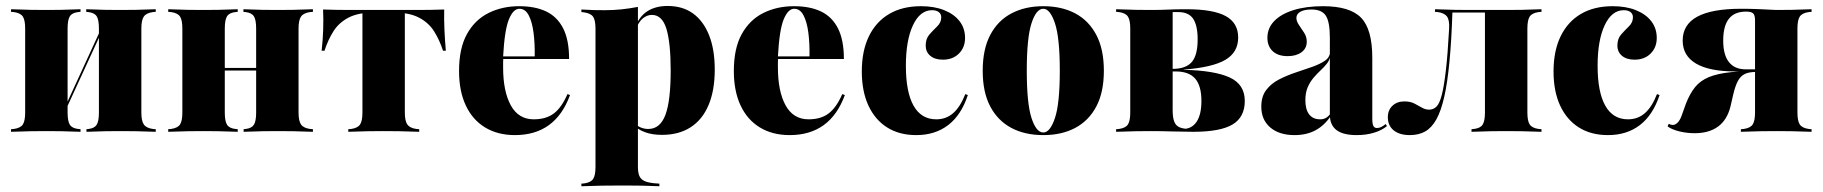

<svg xmlns="http://www.w3.org/2000/svg" viewBox="-20 -451 6237 657"><path d="M391.1 -2.4Q367.7 -2.4 341.9 -2Q316.1 -1.6 275.8 0V-8.9L283.1 -9.7Q303.2 -12.1 310.9 -24.2Q318.5 -36.3 318.5 -66.1V-209.7H463.7V-66.1Q463.7 -37.1 472.2 -25Q480.6 -12.9 503.2 -9.7L512.9 -8.9V0Q471 -1.6 444.4 -2Q417.7 -2.4 391.1 -2.4ZM138.7 -2.4Q113.7 -2.4 86.7 -2Q59.7 -1.6 17.7 0V-8.9L27.4 -9.7Q50 -12.9 58.1 -25Q66.1 -37.1 66.1 -66.1V-353.2Q66.1 -382.3 58.1 -394.4Q50 -406.5 27.4 -409.7L17.7 -410.5V-419.4Q59.7 -417.7 86.7 -417.3Q113.7 -416.9 138.7 -416.9Q162.9 -416.9 188.7 -417.3Q214.5 -417.7 255.6 -419.4V-410.5L247.6 -409.7Q226.6 -407.3 219 -395.2Q211.3 -383.1 211.3 -353.2V-66.1Q211.3 -36.3 219 -24.2Q226.6 -12.1 247.6 -9.7L255.6 -8.9V0Q214.5 -1.6 188.7 -2Q162.9 -2.4 138.7 -2.4ZM318.5 -209.7V-353.2Q318.5 -383.1 310.9 -395.2Q303.2 -407.3 282.3 -409.7L275 -410.5V-419.4Q315.3 -417.7 341.5 -417.3Q367.7 -416.9 391.1 -416.9Q417.7 -416.9 444.4 -417.3Q471 -417.7 512.9 -419.4V-410.5L503.2 -409.7Q480.6 -406.5 472.2 -394.4Q463.7 -382.3 463.7 -353.2V-209.7ZM183.1 -27.4 181.5 -38.7 343.5 -391.1 345.2 -379.8Z M929 -2.4Q905.6 -2.4 879.8 -2Q854 -1.6 813.7 0V-8.9L821 -9.7Q841.1 -12.1 848.8 -24.2Q856.5 -36.3 856.5 -66.1V-209.7H1001.6V-66.1Q1001.6 -37.1 1010.1 -25Q1018.5 -12.9 1041.1 -9.7L1050.8 -8.9V0Q1008.9 -1.6 982.3 -2Q955.6 -2.4 929 -2.4ZM676.6 -2.4Q651.6 -2.4 624.6 -2Q597.6 -1.6 555.6 0V-8.9L565.3 -9.7Q587.9 -12.9 596 -25Q604 -37.1 604 -66.1V-353.2Q604 -382.3 596 -394.4Q587.9 -406.5 565.3 -409.7L555.6 -410.5V-419.4Q597.6 -417.7 624.6 -417.3Q651.6 -416.9 676.6 -416.9Q700.8 -416.9 726.6 -417.3Q752.4 -417.7 793.5 -419.4V-410.5L785.5 -409.7Q764.5 -407.3 756.9 -395.2Q749.2 -383.1 749.2 -353.2V-66.1Q749.2 -36.3 756.9 -24.2Q764.5 -12.1 785.5 -9.7L793.5 -8.9V0Q752.4 -1.6 726.6 -2Q700.8 -2.4 676.6 -2.4ZM856.5 -209.7V-353.2Q856.5 -383.1 848.8 -395.2Q841.1 -407.3 820.2 -409.7L812.9 -410.5V-419.4Q853.2 -417.7 879.4 -417.3Q905.6 -416.9 929 -416.9Q955.6 -416.9 982.3 -417.3Q1008.9 -417.7 1050.8 -419.4V-410.5L1041.1 -409.7Q1018.5 -406.5 1010.1 -394.4Q1001.6 -382.3 1001.6 -353.2V-209.7ZM691.1 -209.7V-218.5H916.1V-209.7Z M1292.7 -2.4Q1267.7 -2.4 1240.7 -2Q1213.7 -1.6 1171.8 0V-8.9L1181.5 -9.7Q1204 -12.9 1212.1 -25Q1220.2 -37.1 1220.2 -66.1V-209.7H1365.3V-66.1Q1365.3 -37.1 1373.8 -25Q1382.3 -12.9 1404.8 -9.7L1414.5 -8.9V0Q1372.6 -1.6 1346 -2Q1319.4 -2.4 1292.7 -2.4ZM1260.5 -408.1Q1205.6 -408.1 1172.6 -390.7Q1139.5 -373.4 1121 -344Q1102.4 -314.5 1090.3 -277.4H1080.6Q1084.7 -313.7 1085.9 -349.6Q1087.1 -385.5 1085.5 -418.5Q1108.1 -417.7 1131.5 -417.3Q1154.8 -416.9 1177.4 -416.9H1260.5H1325.8H1408.9Q1431.5 -416.9 1454.8 -417.3Q1478.2 -417.7 1500 -418.5Q1499.2 -385.5 1500.8 -349.6Q1502.4 -313.7 1505.6 -277.4H1496Q1483.9 -314.5 1465.3 -344Q1446.8 -373.4 1413.7 -390.7Q1380.6 -408.1 1325.8 -408.1ZM1220.2 -209.7V-411.3H1365.3V-209.7Z M1741.9 11.3Q1683.1 11.3 1639.9 -14.9Q1596.8 -41.1 1573.8 -90.3Q1550.8 -139.5 1550.8 -208.1Q1550.8 -285.5 1577.8 -334.3Q1604.8 -383.1 1651.6 -406.5Q1698.4 -429.8 1756.5 -429.8Q1811.3 -429.8 1849.2 -411.7Q1887.1 -393.5 1907.3 -353.6Q1927.4 -313.7 1927.4 -249.2H1658.1L1656.5 -258.1H1809.7Q1810.5 -303.2 1805.6 -339.9Q1800.8 -376.6 1789.1 -398.8Q1777.4 -421 1757.3 -421Q1736.3 -421 1721.4 -384.7Q1706.5 -348.4 1701.6 -257.3L1702.4 -255.6Q1701.6 -247.6 1701.6 -238.7Q1701.6 -229.8 1701.6 -220.2Q1701.6 -138.7 1727.8 -90.7Q1754 -42.7 1806.5 -42.7Q1849.2 -42.7 1875.8 -63.3Q1902.4 -83.9 1921.8 -129L1930.6 -125.8Q1905.6 -57.3 1858.5 -23Q1811.3 11.3 1741.9 11.3Z M2090.3 183.9Q2065.3 183.9 2038.3 184.3Q2011.3 184.7 1969.4 186.3V177.4L1979 176.6Q2001.6 173.4 2009.7 161.3Q2017.7 149.2 2017.7 120.2V-209.7H2162.9V120.2Q2162.9 139.5 2167.7 150.8Q2172.6 162.1 2183.9 167.7Q2195.2 173.4 2216.1 175.8L2236.3 177.4V186.3Q2202.4 184.7 2177.4 184.3Q2152.4 183.9 2131.9 183.9Q2111.3 183.9 2090.3 183.9ZM2264.5 -430.6Q2316.1 -430.6 2351.6 -404.8Q2387.1 -379 2406.5 -330.2Q2425.8 -281.5 2425.8 -212.9Q2425.8 -141.9 2404.8 -91.9Q2383.9 -41.9 2343.5 -15.7Q2303.2 10.5 2245.2 10.5Q2211.3 10.5 2186.7 1.2Q2162.1 -8.1 2149.2 -22.6L2150 -29.8Q2158.9 -21 2171.4 -15.3Q2183.9 -9.7 2198.4 -9.7Q2238.7 -9.7 2256.9 -57.7Q2275 -105.6 2275 -209.7Q2275 -304 2260.5 -352Q2246 -400 2210.5 -400Q2194.4 -400 2179.8 -388.3Q2165.3 -376.6 2154 -346.8L2151.6 -353.2Q2166.1 -393.5 2194.4 -412.1Q2222.6 -430.6 2264.5 -430.6ZM2017.7 -209.7V-352.4Q2017.7 -381.5 2009.7 -393.5Q2001.6 -405.6 1977.4 -408.9L1969.4 -409.7V-418.5Q1993.5 -416.9 2012.1 -416.5Q2030.6 -416.1 2049.2 -416.1Q2079 -416.1 2106.5 -419Q2133.9 -421.8 2162.9 -427.4V-418.5V-209.7Z M2682.3 11.3Q2623.4 11.3 2580.2 -14.9Q2537.1 -41.1 2514.1 -90.3Q2491.1 -139.5 2491.1 -208.1Q2491.1 -285.5 2518.1 -334.3Q2545.2 -383.1 2591.9 -406.5Q2638.7 -429.8 2696.8 -429.8Q2751.6 -429.8 2789.5 -411.7Q2827.4 -393.5 2847.6 -353.6Q2867.7 -313.7 2867.7 -249.2H2598.4L2596.8 -258.1H2750Q2750.8 -303.2 2746 -339.9Q2741.1 -376.6 2729.4 -398.8Q2717.7 -421 2697.6 -421Q2676.6 -421 2661.7 -384.7Q2646.8 -348.4 2641.9 -257.3L2642.7 -255.6Q2641.9 -247.6 2641.9 -238.7Q2641.9 -229.8 2641.9 -220.2Q2641.9 -138.7 2668.1 -90.7Q2694.4 -42.7 2746.8 -42.7Q2789.5 -42.7 2816.1 -63.3Q2842.7 -83.9 2862.1 -129L2871 -125.8Q2846 -57.3 2798.8 -23Q2751.6 11.3 2682.3 11.3Z M3115.3 11.3Q3057.3 11.3 3015.7 -14.9Q2974.2 -41.1 2951.6 -89.9Q2929 -138.7 2929 -206.5Q2929 -276.6 2953.2 -326.6Q2977.4 -376.6 3022.6 -403.2Q3067.7 -429.8 3131.5 -429.8Q3177.4 -429.8 3211.3 -416.1Q3245.2 -402.4 3263.7 -378.2Q3282.3 -354 3282.3 -321Q3282.3 -288.7 3261.3 -267.7Q3240.3 -246.8 3206.5 -246.8Q3179 -246.8 3163.3 -260.1Q3147.6 -273.4 3147.6 -295.2Q3147.6 -318.5 3160.5 -333.1Q3173.4 -347.6 3187.1 -360.9Q3200.8 -374.2 3200.8 -391.9Q3200.8 -403.2 3192.3 -409.7Q3183.9 -416.1 3169.4 -416.1Q3128.2 -416.1 3104 -364.5Q3079.8 -312.9 3079.8 -225.8Q3079.8 -136.3 3106 -89.5Q3132.3 -42.7 3183.9 -42.7Q3217.7 -42.7 3241.9 -64.1Q3266.1 -85.5 3283.1 -129L3291.9 -125.8Q3269.4 -57.3 3224.6 -23Q3179.8 11.3 3115.3 11.3Z M3550 11.3Q3487.1 11.3 3440.7 -13.3Q3394.4 -37.9 3368.5 -86.7Q3342.7 -135.5 3342.7 -208.9Q3342.7 -282.3 3368.5 -331.5Q3394.4 -380.6 3441.1 -405.2Q3487.9 -429.8 3550 -429.8Q3612.9 -429.8 3659.3 -405.2Q3705.6 -380.6 3731.5 -331.5Q3757.3 -282.3 3757.3 -208.9Q3757.3 -135.5 3731.5 -86.7Q3705.6 -37.9 3659.3 -13.3Q3612.9 11.3 3550 11.3ZM3550 2.4Q3573.4 2.4 3589.9 -47.2Q3606.5 -96.8 3606.5 -208.9Q3606.5 -321.8 3589.9 -371.4Q3573.4 -421 3550 -421Q3525.8 -421 3509.7 -371.4Q3493.5 -321.8 3493.5 -208.9Q3493.5 -96.8 3509.7 -47.2Q3525.8 2.4 3550 2.4Z M3920.2 -2.4Q3895.2 -2.4 3868.1 -2Q3841.1 -1.6 3799.2 0V-8.9L3808.9 -9.7Q3831.5 -12.9 3839.5 -25Q3847.6 -37.1 3847.6 -66.1V-353.2Q3847.6 -382.3 3839.5 -394.4Q3831.5 -406.5 3808.9 -409.7L3799.2 -410.5V-419.4Q3841.1 -417.7 3868.1 -417.3Q3895.2 -416.9 3920.2 -416.9Q3949.2 -416.9 3975.8 -418.1Q4002.4 -419.4 4040.3 -419.4Q4131.5 -419.4 4174.2 -396Q4216.9 -372.6 4216.9 -322.6Q4216.9 -271.8 4172.6 -246Q4128.2 -220.2 4030.6 -212.9V-212.1Q4136.3 -209.7 4187.9 -185.9Q4239.5 -162.1 4239.5 -105.6Q4239.5 -50 4197.6 -25Q4155.6 0 4062.9 0Q4033.1 0 3991.9 -1.2Q3950.8 -2.4 3920.2 -2.4ZM3992.7 -74.2Q3992.7 -49.2 3998 -35.1Q4003.2 -21 4016.5 -15.3Q4029.8 -9.7 4052.4 -9.7H4027.4Q4058.1 -9.7 4074.6 -34.3Q4091.1 -58.9 4091.1 -105.6Q4091.1 -157.3 4069.8 -181.9Q4048.4 -206.5 4003.2 -206.5H3967.7V-215.3H3991.9Q4037.9 -215.3 4058.1 -238.7Q4078.2 -262.1 4078.2 -316.1Q4078.2 -363.7 4062.9 -386.7Q4047.6 -409.7 4011.3 -409.7H3990.3L3992.7 -411.3Z M4530.6 -209.7V-321.8Q4530.6 -375.8 4516.9 -397.2Q4503.2 -418.5 4467.7 -418.5Q4443.5 -418.5 4429.8 -410.9Q4416.1 -403.2 4416.1 -389.5Q4416.1 -378.2 4425 -365.3Q4433.9 -352.4 4442.7 -338.7Q4451.6 -325 4451.6 -308.1Q4451.6 -285.5 4433.5 -272.2Q4415.3 -258.9 4386.3 -258.9Q4353.2 -258.9 4335.1 -275.8Q4316.9 -292.7 4316.9 -321.8Q4316.9 -354.8 4340.3 -379Q4363.7 -403.2 4406.5 -416.5Q4449.2 -429.8 4507.3 -429.8Q4599.2 -429.8 4637.5 -390.3Q4675.8 -350.8 4675.8 -253.2V-209.7ZM4409.7 11.3Q4357.3 11.3 4326.6 -14.9Q4296 -41.1 4296 -86.3Q4296 -121 4312.9 -143.1Q4329.8 -165.3 4356.5 -179Q4383.1 -192.7 4413.3 -202.8Q4443.5 -212.9 4470.2 -222.2Q4496.8 -231.5 4514.1 -243.5Q4531.5 -255.6 4531.5 -275.8L4532.3 -260.5Q4529.8 -245.2 4520.6 -233.5Q4511.3 -221.8 4499.2 -210.5Q4487.1 -199.2 4475 -185.1Q4462.9 -171 4454.8 -152.4Q4446.8 -133.9 4446.8 -108.1Q4446.8 -76.6 4459.7 -59.7Q4472.6 -42.7 4497.6 -42.7Q4508.9 -42.7 4517.3 -47.6Q4525.8 -52.4 4533.1 -62.9V-53.2Q4512.1 -21.8 4481.5 -5.2Q4450.8 11.3 4409.7 11.3ZM4675.8 -45.2Q4675.8 -27.4 4679.4 -20.2Q4683.1 -12.9 4691.9 -12.9Q4699.2 -12.9 4706.5 -16.5Q4713.7 -20.2 4721.8 -26.6L4725.8 -19.4Q4708.1 -4.8 4681.5 3.2Q4654.8 11.3 4622.6 11.3Q4575.8 11.3 4553.2 -6Q4530.6 -23.4 4530.6 -58.1V-209.7H4675.8Z M5133.9 -2.4Q5109.7 -2.4 5083.1 -2Q5056.5 -1.6 5015.3 0V-8.9L5023.4 -9.7Q5045.2 -12.1 5053.2 -24.2Q5061.3 -36.3 5061.3 -66.1V-209.7H5206.5V-66.1Q5206.5 -37.1 5214.5 -25Q5222.6 -12.9 5245.2 -9.7L5254.8 -8.9V0Q5212.9 -1.6 5186.3 -2Q5159.7 -2.4 5133.9 -2.4ZM4804 11.3Q4769.4 11.3 4749.2 -4.8Q4729 -21 4729 -50Q4729 -74.2 4744.8 -89.1Q4760.5 -104 4785.5 -104Q4805.6 -104 4819.8 -96.8Q4833.9 -89.5 4845.6 -82.7Q4857.3 -75.8 4870.2 -75.8Q4884.7 -75.8 4895.2 -85.9Q4905.6 -96 4913.3 -125Q4921 -154 4927.4 -208.9Q4933.9 -263.7 4938.7 -353.2Q4940.3 -382.3 4931.5 -394.4Q4922.6 -406.5 4900 -409.7L4890.3 -410.5V-419.4Q4932.3 -417.7 4959.3 -417.3Q4986.3 -416.9 5011.3 -416.9H5021H5133.9Q5159.7 -416.9 5186.3 -417.3Q5212.9 -417.7 5254.8 -419.4V-410.5L5245.2 -409.7Q5222.6 -406.5 5214.5 -394.4Q5206.5 -382.3 5206.5 -353.2V-209.7H5061.3V-409.7L5063.7 -408.1H4947.6L4950 -409.7Q4946.8 -312.1 4939.9 -240.3Q4933.1 -168.5 4922.2 -120.2Q4911.3 -71.8 4895.2 -42.7Q4879 -13.7 4856.9 -1.2Q4834.7 11.3 4804 11.3Z M5482.3 11.3Q5424.2 11.3 5382.7 -14.9Q5341.1 -41.1 5318.5 -89.9Q5296 -138.7 5296 -206.5Q5296 -276.6 5320.2 -326.6Q5344.4 -376.6 5389.5 -403.2Q5434.7 -429.8 5498.4 -429.8Q5544.4 -429.8 5578.2 -416.1Q5612.1 -402.4 5630.6 -378.2Q5649.2 -354 5649.2 -321Q5649.2 -288.7 5628.2 -267.7Q5607.3 -246.8 5573.4 -246.8Q5546 -246.8 5530.2 -260.1Q5514.5 -273.4 5514.5 -295.2Q5514.5 -318.5 5527.4 -333.1Q5540.3 -347.6 5554 -360.9Q5567.7 -374.2 5567.7 -391.9Q5567.7 -403.2 5559.3 -409.7Q5550.8 -416.1 5536.3 -416.1Q5495.2 -416.1 5471 -364.5Q5446.8 -312.9 5446.8 -225.8Q5446.8 -136.3 5473 -89.5Q5499.2 -42.7 5550.8 -42.7Q5584.7 -42.7 5608.9 -64.1Q5633.1 -85.5 5650 -129L5658.9 -125.8Q5636.3 -57.3 5591.5 -23Q5546.8 11.3 5482.3 11.3Z M6058.1 -2.4Q6033.1 -2.4 6006 -2Q5979 -1.6 5937.1 0V-8.9L5946.8 -9.7Q5969.4 -12.9 5977.4 -25Q5985.5 -37.1 5985.5 -66.1V-381.5Q5985.5 -399.2 5979 -405.2Q5972.6 -411.3 5954.8 -411.3Q5915.3 -411.3 5896 -386.7Q5876.6 -362.1 5876.6 -312.1Q5876.6 -262.9 5896.4 -238.3Q5916.1 -213.7 5954 -213.7H6021V-206.5H5919.4Q5829 -206.5 5783.5 -233.5Q5737.9 -260.5 5737.9 -312.1Q5737.9 -366.9 5787.9 -394Q5837.9 -421 5937.9 -421Q5968.5 -421 5996.8 -419.8Q6025 -418.5 6058.1 -416.9Q6083.9 -416.9 6110.5 -417.3Q6137.1 -417.7 6179 -419.4V-410.5L6169.4 -409.7Q6146.8 -406.5 6138.7 -394.4Q6130.6 -382.3 6130.6 -353.2V-66.1Q6130.6 -37.1 6138.7 -25Q6146.8 -12.9 6169.4 -9.7L6179 -8.9V0Q6137.1 -1.6 6110.5 -2Q6083.9 -2.4 6058.1 -2.4ZM5779 4.8Q5751.6 4.8 5725.8 -1.6Q5700 -8.1 5686.3 -18.5L5690.3 -27.4Q5697.6 -23.4 5704 -23.4Q5712.1 -23.4 5720.2 -31Q5728.2 -38.7 5733.9 -54L5749.2 -96.8Q5762.9 -131.5 5780.6 -153.2Q5798.4 -175 5827.4 -187.1Q5856.5 -199.2 5902.8 -204Q5949.2 -208.9 6019.4 -208.9H6035.5V-204.8H5988.7Q5965.3 -204.8 5950.8 -198Q5936.3 -191.1 5927 -174.2Q5917.7 -157.3 5910.5 -125.8L5901.6 -87.1Q5890.3 -41.1 5859.3 -18.1Q5828.2 4.8 5779 4.8Z"/></svg>

Font: Playfair 144pt SemiCondensed Black
Style: Regular
Weight: 900
Width: 4
Designer: Claus Eggers Sørensen
Foundry: Claus Eggers Sørensen
Version: Version 2.203